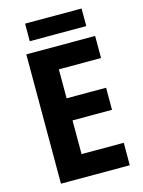

<svg xmlns="http://www.w3.org/2000/svg" viewBox="-129 -949 764 1024"><g transform="rotate(-15 253.0 -437.0)"><path d="M457 0H77V-714H457V-592H224V-432H442V-310H224V-124H457ZM425 -874V-777H113V-874Z"/></g></svg>

Font: Noto Sans Khmer UI SemiCondensed
Style: Bold
Weight: 700
Width: 4
Designer: Danh Hong and the Monotype Design Team
Foundry: Monotype Imaging Inc.
Version: Version 2.002; ttfautohint (v1.8.4.7-5d5b)